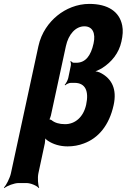

<svg xmlns="http://www.w3.org/2000/svg" viewBox="-36 -741 650 985"><path d="M311 10C340 10 368 5 394 -5C468 -32 524 -97 547 -202C565 -284 537 -336 484 -365C473 -372 453 -377 442 -375L441 -371C452 -373 476 -384 490 -393C535 -422 574 -467 587 -528C594 -559 596 -586 591 -610C577 -682 517 -721 422 -721C359 -721 301 -696 258 -661C216 -627 176 -574 161 -504L20 148C15 172 -4 209 -16 222L-14 224C1 212 37 198 60 198H99C122 198 154 212 163 224L165 222C159 209 156 172 161 148L194 -6C196 -17 197 -34 195 -41L191 -39C193 -32 203 -23 211 -18C237 -1 271 10 311 10ZM406 -204C392 -140 349 -104 298 -104C268 -104 245 -111 228 -125C225 -127 216 -130 214 -128L215 -125C218 -127 224 -142 225 -148L302 -504C315 -565 352 -606 397 -606C438 -606 456 -572 444 -518C430 -455 403 -419 355 -419H343C337 -419 330 -424 328 -428L325 -426C327 -422 329 -411 327 -403L314 -340C311 -328 302 -312 296 -306L298 -303C304 -309 318 -316 328 -316H346C402 -316 421 -274 406 -204Z"/></svg>

Font: Asimov
Style: EdgeExtremeIt
Weight: 500
Designer: Google
Version: Version 2.000980: 2014